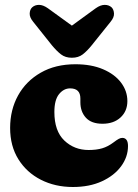

<svg xmlns="http://www.w3.org/2000/svg" viewBox="-20 -736 554 768"><path d="M489.5 -331.5Q489.5 -291.5 462.2 -266.2Q435 -241 390 -241Q345.5 -241 323.5 -265.2Q301.5 -289.5 301.5 -327V-342Q301.5 -382.5 260.5 -382.5Q235 -382.5 216.2 -359.5Q197.5 -336.5 197.5 -288Q197.5 -212 237.2 -174Q277 -136 334.5 -136Q366 -136 388.8 -142.8Q411.5 -149.5 433.5 -166Q448 -177 455.5 -180.8Q463 -184.5 470 -184.5Q492 -183.5 492 -152Q492 -108.5 464.5 -71Q437 -33.5 387.5 -10.8Q338 12 271.5 12Q200.5 12 143.5 -17Q86.5 -46 53.5 -99Q20.5 -152 20.5 -224Q20.5 -296.5 52.2 -354Q84 -411.5 142.8 -445.2Q201.5 -479 281.5 -479Q345.5 -479 392.2 -459Q439 -439 464.2 -405.5Q489.5 -372 489.5 -331.5ZM347 -555Q328.5 -532 311 -518.5Q293.5 -505 267.5 -505Q241.5 -505 224 -518.5Q206.5 -532 187.5 -555L113 -648.5Q98 -666.5 98.8 -682.2Q99.5 -698 108.5 -706.5Q119.5 -716.5 136 -716.5Q152.5 -716.5 171.5 -703L267.5 -633.5L363 -703Q382 -716.5 398.8 -716.5Q415.5 -716.5 426.5 -706.5Q435 -698 436 -682.2Q437 -666.5 422 -648.5Z"/></svg>

Font: Fraunces 72pt S100 Black
Style: Regular
Weight: 900
Version: Version 1.000; ttfautohint (v1.8.3)